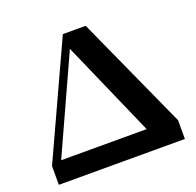

<svg xmlns="http://www.w3.org/2000/svg" viewBox="-125 -841 990 972"><g transform="rotate(-20 370.5 -355.0)"><path d="M31 0V-101L311 -710H434L710 -101V0ZM569 -59 304 -662 336 -665 65 -70 70 -113H633Z"/></g></svg>

Font: Roboto Serif 144pt SemiBold
Style: Regular
Weight: 600
Version: Version 1.008